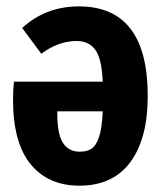

<svg xmlns="http://www.w3.org/2000/svg" viewBox="-20 -568 511 604"><path d="M228 -547.9Q444.8 -547.9 444.8 -266.1Q444.8 -131.8 389.9 -57.9Q335 16.1 230 16.1Q131.8 16.1 76.4 -51.3Q21 -118.7 21 -254.9Q21 -285.2 23.9 -311H303.2Q300.3 -382.3 280.3 -410.6Q260.3 -439 221.2 -439Q163.6 -439 109.9 -398.9L49.8 -480Q124 -547.9 228 -547.9ZM231 -90.8Q253.9 -90.8 268.3 -100.3Q282.7 -109.9 292 -138.4Q301.3 -167 303.2 -217.8H160.2V-210.9Q160.2 -146.5 178 -118.7Q195.8 -90.8 231 -90.8Z"/></svg>

Font: Fira Sans Compressed
Style: Bold
Weight: 700
Width: 1
Designer: Carrois Corporate & Edenspiekermann AG
Foundry: Carrois Corporate GbR & Edenspiekermann AG
Version: Version 4.203;PS 004.203;hotconv 1.0.88;makeotf.lib2.5.64775